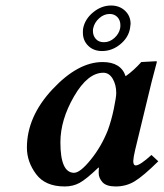

<svg xmlns="http://www.w3.org/2000/svg" viewBox="-20 -670 597 700"><path d="M373 -194.8Q386.2 -231 395 -273.4Q403.8 -315.9 403.8 -331.1Q403.8 -360.8 390.9 -382.8Q377.9 -404.8 356.9 -404.8Q299.8 -404.8 250 -318.8Q200.2 -232.9 200.2 -150.9Q200.2 -40 250 -40Q272 -40 310.5 -87.4Q349.1 -134.8 373 -194.8ZM339.8 -39.1Q339.8 -52.2 340.8 -58.1L338.9 -59.1Q293.9 -16.1 270 -3.2Q246.1 9.8 215.8 9.8Q145 9.8 111.6 -35.2Q78.1 -80.1 78.1 -131.8Q78.1 -244.6 171.1 -344.2Q264.2 -443.8 354 -443.8Q420.9 -443.8 438 -392.1Q467.8 -413.1 495.1 -443.8L549.8 -446.8Q551.8 -446.8 551.8 -443.8Q529.3 -359.9 520.5 -320.8L473.1 -125Q466.3 -96.2 465.8 -83Q465.8 -66.9 475.1 -66.9Q490.2 -66.9 532.2 -105L557.1 -82Q502 -27.8 470.9 -9Q439.9 9.8 401.9 9.8Q367.7 9.8 353.8 -5.6Q339.8 -21 339.8 -39.1ZM379.9 -619.1Q358.9 -619.1 341.6 -603.5Q324.2 -587.9 319.8 -566.9Q318.8 -564 318.8 -557.1Q318.8 -540 329.3 -528.1Q339.8 -516.1 358.9 -516.1Q379.9 -516.1 397 -531.5Q414.1 -546.9 418 -566.9Q418.9 -570.8 418.9 -578.1Q418.9 -596.2 408 -607.7Q397 -619.1 379.9 -619.1ZM283.2 -566.9Q290 -601.1 320.1 -625.5Q350.1 -649.9 384.8 -649.9Q415.5 -649.9 435.8 -630.9Q456.1 -611.8 456.1 -583Q456.1 -579.1 454.1 -566.9Q448.2 -532.7 418.2 -508.3Q388.2 -483.9 352.1 -483.9Q321.3 -483.9 301.8 -502.9Q282.2 -522 282.2 -550.8Q282.2 -562 283.2 -566.9Z"/></svg>

Font: Linux Libertine
Style: Semibold Italic
Weight: 600
Italic angle: -11.5°
Designer: Philipp H. Poll
Foundry: Philipp H. Poll
Version: Version 5.1.2 ; ttfautohint (v0.9)